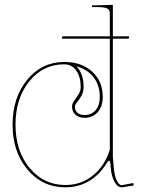

<svg xmlns="http://www.w3.org/2000/svg" viewBox="-20 -782 602 804"><path d="M299.3 -504.4Q330.1 -474.6 330.1 -418Q330.1 -397 320.8 -380.6Q311.5 -364.3 302.5 -353.5Q293.5 -342.8 293.5 -335.4Q293.5 -319.8 304 -310.1Q314.5 -300.3 333.5 -300.3Q362.8 -300.3 380.4 -320.6Q397.9 -340.8 397.9 -376.5Q397.9 -424.8 372.1 -458.3Q346.2 -491.7 299.3 -504.4ZM249 -522.5Q321.3 -522.5 365.7 -482.2Q410.2 -441.9 410.2 -376.5Q410.2 -336.4 389.2 -312.5Q368.2 -288.6 333.5 -288.6Q310.5 -288.6 296.1 -301.5Q281.7 -314.5 281.7 -335.4Q281.7 -348.1 290.8 -360.4Q299.8 -372.6 308.8 -386.7Q317.9 -400.9 317.9 -418Q317.9 -460.4 299.1 -486.6Q280.3 -512.7 249 -512.7Q160.2 -512.7 102.5 -441.2Q44.9 -369.6 44.9 -259.8Q44.9 -149.9 104 -78.6Q163.1 -7.3 253.9 -7.3Q320.3 -7.3 369.9 -47.9Q419.4 -88.4 439.9 -155.3V-620.1H238.8L241.2 -629.9H439.9V-727.5Q439.9 -741.2 428.2 -746.8Q416.5 -752.4 387.7 -752.4H365.2V-759.8H387.7L452.6 -761.7V-629.9H521L519 -620.1H452.6V-124.5L457 -74.7Q459.5 -46.4 468.8 -26.6Q478 -6.8 489.3 -6.3L538.1 -15.6L540 -5.4L491.2 2.4H490.2Q472.2 2.4 459.7 -20.5Q447.3 -43.5 444.3 -73.7L442.4 -96.2Q440.9 -109.4 437 -109.4Q432.6 -109.4 426.8 -99.1Q398.9 -51.8 354.2 -24.7Q309.6 2.4 253.9 2.4Q157.7 2.4 95.2 -71.8Q32.7 -146 32.7 -259.8Q32.7 -373.5 94 -448Q155.3 -522.5 249 -522.5Z"/></svg>

Font: ZnikomitNo24
Style: Thin
Weight: 300
Designer: gluk
Foundry: gluk
Version: Version 0.55